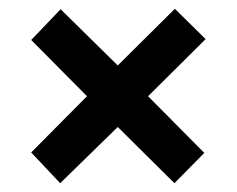

<svg xmlns="http://www.w3.org/2000/svg" viewBox="-20 -572 540 437"><path d="M248 -283 377 -155 445 -224 317 -353 448 -483 378 -552 248 -423 118 -551 51 -481 178 -353 51 -225 117 -155Z"/></svg>

Font: Noto Sans Mono UI Condensed
Style: Bold
Weight: 700
Width: 3
Designer: Monotype Design team
Foundry: Monotype Imaging Inc.
Version: 1.000